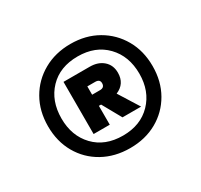

<svg xmlns="http://www.w3.org/2000/svg" viewBox="-99 -839 711 679"><g transform="rotate(-30 256.0 -499.5)"><path d="M256 -287Q194 -287 145.5 -314Q97 -341 69.5 -389Q42 -437 42 -499Q42 -561 69.5 -609Q97 -657 145.5 -684.5Q194 -712 256 -712Q318 -712 366 -684.5Q414 -657 441.5 -609Q469 -561 469 -499Q469 -437 441.5 -389Q414 -341 366 -314Q318 -287 256 -287ZM256 -338Q328 -338 371.5 -383Q415 -428 415 -499Q415 -571 371.5 -616Q328 -661 256 -661Q183 -661 140 -616Q97 -571 97 -499Q97 -428 140 -383Q183 -338 256 -338ZM168 -395V-608H275Q309 -608 330 -589.5Q351 -571 351 -540Q351 -495 310 -478L362 -395H286L243 -472H234V-395ZM233 -518H265Q284 -518 284 -536Q284 -552 265 -552H233Z"/></g></svg>

Font: DM Sans Black
Style: Regular
Weight: 900
Designer: Colophon Foundry, Jonny Pinhorn
Foundry: Colophon Foundry
Version: Version 4.004; ttfautohint (v1.8.4.7-5d5b)